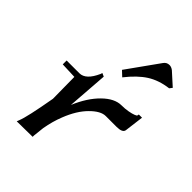

<svg xmlns="http://www.w3.org/2000/svg" viewBox="-143 -508 582 582"><g transform="rotate(45 147.5 -217.0)"><path d="M147.5 -329.1 220.7 -431.6Q227.5 -441.4 239.3 -441.4Q247.1 -441.4 254.9 -435.5L294.9 -399.4L288.1 -390.6Q249 -385.7 220.7 -367.7Q192.4 -349.6 164.1 -313.5ZM8.8 -213.9V-230.5H63.5Q90.8 -230.5 110.4 -274.4L112.3 -280.3L123 -275.4L113.3 -144.5Q133.8 -193.4 163.6 -222.7Q193.4 -252 222.7 -252Q237.3 -252 250.5 -254.4Q263.7 -256.8 271 -259.8Q278.3 -262.7 278.3 -264.6L279.3 -269.5H293L285.2 -208Q283.2 -195.3 257.8 -195.3H211.9Q190.4 -195.3 164.6 -169.4Q138.7 -143.6 121.1 -98.6Q109.4 -69.3 103.5 -35.2Q99.6 -3.9 99.6 0V5.9L32.2 6.8L35.2 -1Q44.9 -24.4 61.5 -119.1L60.5 -211.9Z"/></g></svg>

Font: Kleymisska
Style: Regular
Weight: 500
Italic angle: -8°
Designer: gluk
Foundry: gluk
Version: Version 0.298